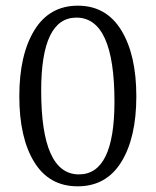

<svg xmlns="http://www.w3.org/2000/svg" viewBox="-20 -693 548 676"><path d="M125 -374Q125 -79 258 -79Q383 -79 383 -335Q383 -631 249 -631Q125 -631 125 -374ZM407 -586.5Q460 -500 460 -354Q460 -208 407 -122.5Q354 -37 253.5 -37Q153 -37 100.5 -122.5Q48 -208 48 -354Q48 -500 101 -586.5Q154 -673 254 -673Q354 -673 407 -586.5Z"/></svg>

Font: Halant
Style: Regular
Weight: 400
Designer: Hitesh Malaviya (Devanagari), Satya Rajpurohit (Latin)
Foundry: Indian Type Foundry
Version: Version 1.100;PS 1.0;hotconv 1.0.78;makeotf.lib2.5.61930; tt